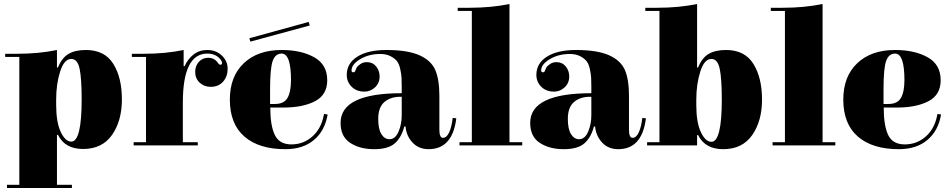

<svg xmlns="http://www.w3.org/2000/svg" viewBox="-20 -739 4760 964"><path d="M271 -62H266V189H341V205H15V189H77V-453H6V-469H66Q175 -469 266 -488V-400H271Q290 -448 323.5 -468Q357 -488 411 -488Q505 -488 548.5 -419Q592 -350 592 -240Q592 -132 542.5 -61.5Q493 9 397 9Q306 9 271 -62ZM262 -240V-213Q262 -125 285 -76.5Q308 -28 338 -28Q390 -28 390 -240Q390 -346 379.5 -394.5Q369 -443 338 -443Q302 -443 282 -380Q262 -317 262 -240Z M902 -407H907Q923 -443 952 -465.5Q981 -488 1020 -488Q1064 -488 1093.5 -460.5Q1123 -433 1123 -393Q1123 -355 1100 -329Q1077 -303 1038 -303Q1005 -303 982.5 -324Q960 -345 960 -378Q960 -408 978.5 -428.5Q997 -449 1026 -449Q1053 -449 1070 -429Q1071 -427 1074.5 -422.5Q1078 -418 1080.5 -416Q1083 -414 1086 -414Q1095 -414 1095 -423Q1095 -429 1089 -438Q1065 -470 1021 -470Q898 -470 898 -224V-25H973V-9H651V-25H713V-453H642V-469H702Q811 -469 902 -488Z M1605 -158 1607 -167 1625 -164Q1611 -82 1556 -36Q1501 10 1413 10Q1280 10 1207 -53.5Q1134 -117 1134 -239Q1134 -355 1204 -421.5Q1274 -488 1394 -488Q1492 -488 1557.5 -451.5Q1623 -415 1623 -336Q1623 -263 1562 -231Q1501 -199 1403 -199H1337Q1337 -108 1360 -61Q1383 -14 1443 -14Q1503 -14 1547.5 -53Q1592 -92 1605 -158ZM1336 -289V-217H1361Q1406 -217 1423.5 -247.5Q1441 -278 1441 -337Q1441 -470 1394 -470Q1363 -470 1349.5 -434Q1336 -398 1336 -289ZM1530 -629 1535 -611 1237 -530 1232 -547Z M1997 -160V-253Q1945 -255 1912 -228.5Q1879 -202 1879 -142Q1879 -91 1895 -65.5Q1911 -40 1935 -40Q1965 -40 1981 -78Q1997 -116 1997 -160ZM2016 -104H2010Q1996 -50 1963 -20Q1930 10 1858 10Q1787 10 1738.5 -21.5Q1690 -53 1690 -122Q1690 -271 1997 -271V-304Q1997 -333 1996 -350Q1995 -367 1989.5 -392.5Q1984 -418 1973 -432Q1962 -446 1940.5 -457Q1919 -468 1889 -468Q1832 -468 1788.5 -442Q1745 -416 1745 -385Q1745 -376 1754 -376Q1757 -376 1759.5 -377.5Q1762 -379 1763 -381Q1764 -383 1765 -386.5Q1766 -390 1767 -391Q1768 -395 1771.5 -401Q1775 -407 1789 -417Q1803 -427 1822 -427Q1851 -427 1868.5 -405.5Q1886 -384 1886 -355Q1886 -322 1863 -300.5Q1840 -279 1810 -279Q1770 -279 1745.5 -303.5Q1721 -328 1721 -363Q1721 -421 1774 -454.5Q1827 -488 1920 -488Q2026 -488 2085 -462Q2144 -436 2165 -388.5Q2186 -341 2186 -258V-88Q2186 -47 2204 -47Q2223 -47 2235.5 -75Q2248 -103 2253 -147L2271 -145Q2252 10 2132 10Q2082 10 2051 -23.5Q2020 -57 2016 -104Z M2349 -25V-684H2278V-700H2338Q2447 -700 2538 -719V-25H2602V-9H2287V-25Z M2949 -160V-253Q2897 -255 2864 -228.5Q2831 -202 2831 -142Q2831 -91 2847 -65.5Q2863 -40 2887 -40Q2917 -40 2933 -78Q2949 -116 2949 -160ZM2968 -104H2962Q2948 -50 2915 -20Q2882 10 2810 10Q2739 10 2690.5 -21.5Q2642 -53 2642 -122Q2642 -271 2949 -271V-304Q2949 -333 2948 -350Q2947 -367 2941.5 -392.5Q2936 -418 2925 -432Q2914 -446 2892.5 -457Q2871 -468 2841 -468Q2784 -468 2740.5 -442Q2697 -416 2697 -385Q2697 -376 2706 -376Q2709 -376 2711.5 -377.5Q2714 -379 2715 -381Q2716 -383 2717 -386.5Q2718 -390 2719 -391Q2720 -395 2723.5 -401Q2727 -407 2741 -417Q2755 -427 2774 -427Q2803 -427 2820.5 -405.5Q2838 -384 2838 -355Q2838 -322 2815 -300.5Q2792 -279 2762 -279Q2722 -279 2697.5 -303.5Q2673 -328 2673 -363Q2673 -421 2726 -454.5Q2779 -488 2872 -488Q2978 -488 3037 -462Q3096 -436 3117 -388.5Q3138 -341 3138 -258V-88Q3138 -47 3156 -47Q3175 -47 3187.5 -75Q3200 -103 3205 -147L3223 -145Q3204 10 3084 10Q3034 10 3003 -23.5Q2972 -57 2968 -104Z M3485 -61H3480V-9H3229V-25H3291V-684H3220V-700H3280Q3389 -700 3480 -719V-400H3485Q3504 -448 3537.5 -468Q3571 -488 3625 -488Q3719 -488 3762.5 -418.5Q3806 -349 3806 -239Q3806 -131 3756.5 -60.5Q3707 10 3611 10Q3520 10 3485 -61ZM3476 -239V-212Q3476 -124 3499 -75.5Q3522 -27 3552 -27Q3604 -27 3604 -239Q3604 -345 3593.5 -394Q3583 -443 3552 -443Q3516 -443 3496 -379.5Q3476 -316 3476 -239Z M3921 -25V-684H3850V-700H3910Q4019 -700 4110 -719V-25H4174V-9H3859V-25Z M4523 -14Q4583 -14 4627.5 -53Q4672 -92 4685 -158L4687 -167L4705 -164Q4691 -82 4636 -36Q4581 10 4493 10Q4360 10 4287 -53.5Q4214 -117 4214 -239Q4214 -355 4284 -421.5Q4354 -488 4474 -488Q4572 -488 4637.5 -451.5Q4703 -415 4703 -336Q4703 -263 4642 -231Q4581 -199 4483 -199H4417Q4417 -108 4439.5 -61Q4462 -14 4523 -14ZM4416 -289V-217H4441Q4486 -217 4503.5 -247.5Q4521 -278 4521 -337Q4521 -470 4474 -470Q4443 -470 4429.5 -434Q4416 -398 4416 -289Z"/></svg>

Font: Elsie Swash Caps Black
Style: Regular
Weight: 900
Designer: Alejandro Inler
Foundry: Alejandro Inler
Version: 1.001